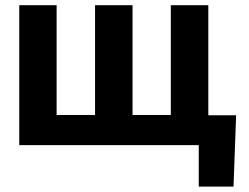

<svg xmlns="http://www.w3.org/2000/svg" viewBox="-20 -548 940 725"><path d="M193.8 -528.3V-113.8H338.9V-528.3H480.5V-113.8H625V-528.3H766.6V-112.8H871.6L861.8 156.7H730.5V0H52.7V-528.3Z"/></svg>

Font: MAUL Bold
Style: Bold
Weight: 700
Designer: MAUL
Version: Version 1.0; 2020; ttfautohint (v1.8.3)